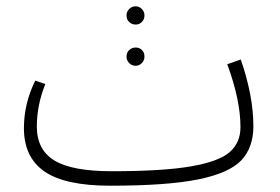

<svg xmlns="http://www.w3.org/2000/svg" viewBox="-20 -577 891 610"><path d="M785 -176Q785 -108 746.5 -67.5Q708 -27 609.5 -7Q511 13 330 13Q187 13 121.5 -32Q56 -77 56 -170Q56 -248 92 -321L124 -310Q97 -243 97 -175Q97 -101 153 -67Q209 -33 335 -33Q498 -33 587 -48.5Q676 -64 710 -94Q744 -124 744 -173Q744 -259 702 -373L745 -388Q785 -272 785 -176ZM382 -528Q382 -540 390.5 -548.5Q399 -557 411 -557Q422 -557 430.5 -548.5Q439 -540 439 -528Q439 -516 431 -507.5Q423 -499 411 -499Q399 -499 390.5 -507Q382 -515 382 -528ZM382 -397Q382 -410 390.5 -418Q399 -426 411 -426Q423 -426 431 -418Q439 -410 439 -397Q439 -385 430.5 -376.5Q422 -368 411 -368Q399 -368 390.5 -376.5Q382 -385 382 -397Z"/></svg>

Font: FiraGO ExtraLight
Style: Regular
Weight: 200
Designer: bBox Type
Foundry: bBox Type GmbH
Version: Version 1.001